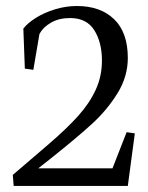

<svg xmlns="http://www.w3.org/2000/svg" viewBox="-20 -610 484 630"><path d="M399.4 0 422.4 -172.4 395.5 -176.3 349.1 -57.6H105.5L144 -87.9Q232.4 -158.2 282.2 -203.9Q332 -249.5 365.7 -304.2Q399.4 -358.9 399.4 -419.9Q399.4 -503.4 354.5 -546.9Q309.6 -590.3 232.4 -590.3Q196.8 -590.3 161.1 -579.6Q125.5 -568.8 97.9 -551.5Q70.3 -534.2 56.6 -516.1L61.5 -384.8L89.4 -380.9L109.4 -498.5Q121.1 -520.5 147.2 -535.6Q173.3 -550.8 210 -550.8Q264.2 -550.8 289.3 -511Q314.5 -471.2 314.5 -411.1Q314.5 -360.4 294.4 -316.2Q274.4 -272 236.8 -230Q199.2 -188 138.2 -135.7L22 -36.1L24.9 0Z"/></svg>

Font: Neuton Light
Style: Regular
Weight: 300
Designer: Brian M Zick
Foundry: Brian M Zick
Version: Version 1.560